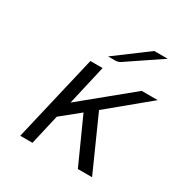

<svg xmlns="http://www.w3.org/2000/svg" viewBox="-157 -791 873 912"><g transform="rotate(30 280.0 -334.5)"><path d="M252 -536 429 -668H503Q409 -604 393 -594L319 -544Q306 -536 293 -536ZM79 -1 190 -475H257L207 -257L339 -365Q421 -433 472 -474H560L342 -294L473 -1H395L284 -247L184 -166L146 -1Z"/></g></svg>

Font: Coval
Style: ExtraLight Italic
Weight: 200
Foundry: Context Ltd
Version: Version 001.000